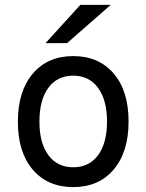

<svg xmlns="http://www.w3.org/2000/svg" viewBox="-20 -752 598 784"><path d="M166 -576 308 -732H432L254 -576ZM444 -59.5Q383 12 279 12Q175 12 114 -59Q53 -130 53 -255Q53 -380 114 -451.5Q175 -523 279 -523Q383 -523 444 -452Q505 -381 505 -256Q505 -131 444 -59.5ZM417 -256Q417 -343 380.5 -393Q344 -443 279 -443Q214 -443 177.5 -393.5Q141 -344 141 -255Q141 -168 177.5 -118.5Q214 -69 279 -69Q344 -69 380.5 -118.5Q417 -168 417 -256Z"/></svg>

Font: Overpass
Style: Regular
Weight: 400
Designer: Delve Withrington, Thomas Jockin
Foundry: Delve Fonts
Version: Version 3.000;DELV;Overpass